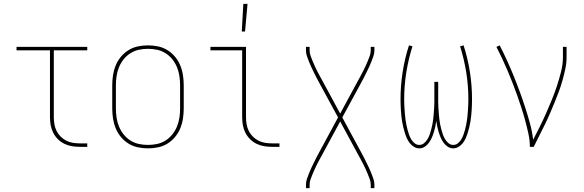

<svg xmlns="http://www.w3.org/2000/svg" viewBox="-20 -764 3040 999"><path d="M395 0Q374 0 353.5 -3.5Q333 -7 314.5 -16Q296 -25 281 -40Q266 -55 256.5 -74Q247 -93 243.5 -113.5Q240 -134 240 -155V-502H66V-520H434V-502H260V-155Q260 -136 263 -118Q266 -100 274 -83.5Q282 -67 295 -54Q308 -41 324 -32.5Q340 -24 358.5 -21Q377 -18 395 -18H434V0Z M750 8Q724 8 697.5 2.5Q671 -3 648.5 -17Q626 -31 609 -51.5Q592 -72 582 -96.5Q572 -121 568 -147.5Q564 -174 564 -200V-320Q564 -346 568 -372.5Q572 -399 582 -423.5Q592 -448 609 -468.5Q626 -489 648.5 -503Q671 -517 697.5 -522.5Q724 -528 750 -528Q776 -528 802.5 -522.5Q829 -517 851.5 -503Q874 -489 891 -468.5Q908 -448 918 -423.5Q928 -399 932 -372.5Q936 -346 936 -320V-200Q936 -174 932 -147.5Q928 -121 918 -96.5Q908 -72 891 -51.5Q874 -31 851.5 -17Q829 -3 802.5 2.5Q776 8 750 8ZM750 -10Q774 -10 797.5 -15Q821 -20 841.5 -33Q862 -46 877 -65Q892 -84 901 -106Q910 -128 913.5 -152Q917 -176 917 -200V-320Q917 -344 913.5 -368Q910 -392 901 -414Q892 -436 877 -455Q862 -474 841.5 -487Q821 -500 797.5 -505Q774 -510 750 -510Q726 -510 702.5 -505Q679 -500 658.5 -487Q638 -474 623 -455Q608 -436 599 -414Q590 -392 586.5 -368Q583 -344 583 -320V-200Q583 -176 586.5 -152Q590 -128 599 -106Q608 -84 623 -65Q638 -46 658.5 -33Q679 -20 702.5 -15Q726 -10 750 -10Z M1395 0Q1374 0 1353.5 -3.5Q1333 -7 1314.5 -16Q1296 -25 1281 -40Q1266 -55 1256.5 -74Q1247 -93 1243.5 -113.5Q1240 -134 1240 -155V-502H1075V-520H1260V-155Q1260 -136 1263 -118Q1266 -100 1274 -83.5Q1282 -67 1295 -54Q1308 -41 1324 -32.5Q1340 -24 1358.5 -21Q1377 -18 1395 -18H1434V0ZM1238 -600 1246 -744H1268L1255 -600Z M1572 215V197Q1572 181 1577 167Q1582 153 1587.5 138.5Q1593 124 1599.5 110.5Q1606 97 1612.5 83.5Q1619 70 1626 56.5Q1633 43 1640 30L1739 -153L1640 -335Q1633 -348 1626 -361.5Q1619 -375 1612.5 -388.5Q1606 -402 1599.5 -415.5Q1593 -429 1587.5 -443.5Q1582 -458 1577 -472Q1572 -486 1572 -502V-520H1591V-502Q1591 -487 1596 -473.5Q1601 -460 1606.5 -446.5Q1612 -433 1618 -420Q1624 -407 1630.5 -394Q1637 -381 1644 -368.5Q1651 -356 1658 -343L1750 -173L1842 -343Q1849 -356 1856 -368.5Q1863 -381 1869.5 -394Q1876 -407 1882 -420Q1888 -433 1893.5 -446.5Q1899 -460 1904 -473.5Q1909 -487 1909 -502V-520H1928V-502Q1928 -486 1923 -472Q1918 -458 1912.5 -443.5Q1907 -429 1900.5 -415.5Q1894 -402 1887.5 -388.5Q1881 -375 1874 -361.5Q1867 -348 1860 -335L1761 -153L1860 30Q1867 43 1874 56.5Q1881 70 1887.5 83.5Q1894 97 1900.5 110.5Q1907 124 1912.5 138.5Q1918 153 1923 167Q1928 181 1928 197V215H1909V197Q1909 182 1904 168.5Q1899 155 1893.5 141.5Q1888 128 1882 115Q1876 102 1869.5 89Q1863 76 1856 63.5Q1849 51 1842 38L1750 -132L1658 38Q1651 51 1644 63.5Q1637 76 1630.5 89Q1624 102 1618 115Q1612 128 1606.5 141.5Q1601 155 1596 168.5Q1591 182 1591 197V215Z M2338 8Q2323 8 2310 -0.5Q2297 -9 2288 -21.5Q2279 -34 2273 -48Q2267 -62 2262.5 -76.5Q2258 -91 2255 -105.5Q2252 -120 2250 -135Q2248 -120 2245 -105.5Q2242 -91 2237.5 -76.5Q2233 -62 2227 -48Q2221 -34 2212 -21.5Q2203 -9 2190 -0.5Q2177 8 2162 8Q2147 8 2134 0Q2121 -8 2112 -19.5Q2103 -31 2097 -44.5Q2091 -58 2086.5 -72.5Q2082 -87 2078.5 -101.5Q2075 -116 2072.5 -130.5Q2070 -145 2068.5 -159.5Q2067 -174 2066 -189Q2065 -204 2064.5 -218.5Q2064 -233 2064 -248Q2064 -319 2075 -389.5Q2086 -460 2108 -528L2126 -523Q2105 -456 2094 -387Q2083 -318 2083 -248Q2083 -234 2083.5 -221Q2084 -208 2085 -194.5Q2086 -181 2087 -167.5Q2088 -154 2090 -141Q2092 -128 2094.5 -114.5Q2097 -101 2100.5 -88.5Q2104 -76 2108.5 -63Q2113 -50 2120 -38.5Q2127 -27 2137.5 -18.5Q2148 -10 2162 -10Q2176 -10 2187 -19.5Q2198 -29 2205 -41Q2212 -53 2216.5 -66.5Q2221 -80 2224.5 -93.5Q2228 -107 2230.5 -120.5Q2233 -134 2234.5 -148Q2236 -162 2237 -176Q2238 -190 2239 -204Q2240 -218 2240 -232Q2240 -246 2240 -260V-338H2260V-260Q2260 -246 2260 -232Q2260 -218 2261 -204Q2262 -190 2263 -176Q2264 -162 2265.5 -148Q2267 -134 2269.5 -120.5Q2272 -107 2275.5 -93.5Q2279 -80 2283.5 -66.5Q2288 -53 2295 -41Q2302 -29 2313 -19.5Q2324 -10 2338 -10Q2352 -10 2362.5 -18.5Q2373 -27 2380 -38.5Q2387 -50 2391.5 -63Q2396 -76 2399.5 -88.5Q2403 -101 2405.5 -114.5Q2408 -128 2410 -141Q2412 -154 2413 -167.5Q2414 -181 2415 -194.5Q2416 -208 2416.5 -221Q2417 -234 2417 -248Q2417 -318 2406 -387Q2395 -456 2374 -523L2392 -528Q2414 -460 2425 -389.5Q2436 -319 2436 -248Q2436 -233 2435.5 -218.5Q2435 -204 2434 -189Q2433 -174 2431.5 -159.5Q2430 -145 2427.5 -130.5Q2425 -116 2421.5 -101.5Q2418 -87 2413.5 -72.5Q2409 -58 2403 -44.5Q2397 -31 2388 -19.5Q2379 -8 2366 0Q2353 8 2338 8Z M2737 0Q2737 -34 2729.5 -68Q2722 -102 2713 -135.5Q2704 -169 2693.5 -201.5Q2683 -234 2671.5 -266.5Q2660 -299 2647.5 -331Q2635 -363 2621.5 -395Q2608 -427 2593.5 -458Q2579 -489 2563 -520L2580 -528Q2600 -489 2618 -449.5Q2636 -410 2652.5 -369.5Q2669 -329 2684 -288Q2699 -247 2712.5 -205.5Q2726 -164 2737.5 -122Q2749 -80 2754 -37Q2772 -71 2789 -105.5Q2806 -140 2821.5 -175Q2837 -210 2851.5 -245.5Q2866 -281 2878 -317.5Q2890 -354 2899.5 -392Q2909 -430 2909 -468V-520H2928V-468Q2928 -437 2921.5 -406Q2915 -375 2906.5 -345Q2898 -315 2887 -285.5Q2876 -256 2864 -227Q2852 -198 2839.5 -169Q2827 -140 2813 -112Q2799 -84 2785 -56Q2771 -28 2757 0Z"/></svg>

Font: Iosevka Curly Thin
Style: Regular
Weight: 100
Monospace: yes
Designer: Belleve Invis
Foundry: Belleve Invis
Version: Version 22.1.2; ttfautohint (v1.8.4)